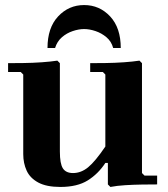

<svg xmlns="http://www.w3.org/2000/svg" viewBox="-20 -730 666 760"><path d="M542 -45 552 -35H602V0Q576 0 542.5 0.5Q509 1 476 3Q443 5 417 10L407 0V-85H397Q369 -42 327.5 -16Q286 10 219 10Q164 10 131.5 -7.5Q99 -25 85.5 -54.5Q72 -84 72 -120V-435L62 -445H12V-480Q38 -480 74 -480.5Q110 -481 145.5 -483.5Q181 -486 207 -490L217 -480V-130Q217 -82 229 -63.5Q241 -45 269 -45Q301 -45 329 -68Q357 -91 397 -150V-435L387 -445H337V-480Q363 -480 399 -480.5Q435 -481 470.5 -483.5Q506 -486 532 -490L542 -480ZM428 -540Q421 -566 401.5 -582.5Q382 -599 358 -607Q334 -615 313 -615Q292 -615 268 -607Q244 -599 225 -582.5Q206 -566 198 -540H168Q168 -620 210 -665Q252 -710 313 -710Q374 -710 416 -665Q458 -620 458 -540Z"/></svg>

Font: Brygada 1918
Style: Regular
Weight: 400
Designer: Mateusz Machalski | Borys Kosmynka | Przemek Hoffer
Foundry: NIEPODLEGLA 2018
Version: Version 3.006